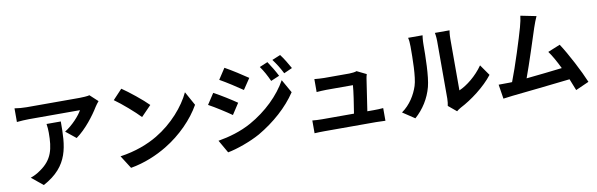

<svg xmlns="http://www.w3.org/2000/svg" viewBox="-54 -1342 5979 1924"><g transform="rotate(-10 2935.0 -380.0)"><path d="M402 -542C407 -510 409 -483 409 -452C409 -288 385 -182 258 -94C221 -67 185 -50 153 -39L269 56C542 -90 547 -294 547 -542ZM875 -751C857 -745 802 -742 774 -742H235C193 -742 151 -746 113 -752V-613C160 -617 193 -620 235 -620H756C730 -571 652 -483 572 -434L675 -351C774 -421 869 -547 916 -625C925 -640 944 -664 955 -677Z M1201 -760 1107 -660C1180 -609 1305 -500 1357 -444L1459 -549C1401 -609 1271 -713 1201 -760ZM1076 -94 1160 38C1301 14 1430 -42 1531 -103C1692 -200 1825 -338 1901 -473L1823 -614C1760 -479 1629 -326 1459 -225C1362 -167 1232 -116 1076 -94Z M2689 -768 2606 -733C2642 -682 2665 -639 2694 -576L2781 -613C2758 -659 2718 -726 2689 -768ZM2827 -816 2742 -781C2779 -731 2804 -692 2836 -629L2921 -667C2897 -711 2858 -776 2827 -816ZM2255 -787 2183 -677C2249 -640 2353 -573 2409 -534L2483 -644C2431 -680 2321 -751 2255 -787ZM2070 -77 2145 54C2233 38 2377 -12 2479 -69C2642 -164 2784 -290 2876 -429L2799 -565C2720 -422 2580 -285 2410 -190C2302 -130 2182 -96 2070 -77ZM2101 -559 2029 -449C2096 -413 2200 -346 2257 -306L2330 -418C2279 -454 2169 -523 2101 -559Z M3590 -109C3605 -204 3631 -376 3639 -435C3641 -445 3644 -464 3649 -477L3553 -524C3540 -517 3499 -513 3478 -513H3222C3195 -513 3149 -516 3123 -519V-387C3152 -389 3191 -392 3223 -392H3493C3490 -336 3468 -194 3454 -109H3130C3095 -109 3058 -111 3031 -114V16C3069 14 3094 13 3130 13H3657C3683 13 3732 15 3752 16V-113C3726 -110 3680 -109 3654 -109Z M4052 44C4138 -32 4200 -130 4230 -243C4257 -344 4260 -555 4260 -673C4260 -714 4266 -759 4267 -763H4120C4126 -739 4129 -712 4129 -672C4129 -551 4128 -362 4100 -276C4072 -191 4018 -99 3930 -37ZM4476 47C4489 37 4499 28 4520 17C4632 -40 4776 -148 4859 -256L4782 -366C4715 -269 4616 -190 4535 -155V-678C4535 -723 4541 -762 4542 -765H4393C4394 -762 4401 -724 4401 -679V-96C4401 -69 4397 -41 4393 -22Z M5823 -15C5777 -127 5675 -323 5604 -431L5479 -380C5512 -336 5549 -269 5584 -197C5483 -185 5341 -169 5219 -157C5269 -291 5350 -545 5382 -643C5397 -687 5411 -724 5425 -754L5266 -786C5262 -753 5256 -722 5242 -671C5213 -567 5127 -293 5069 -145L5042 -144C5009 -143 4966 -143 4932 -143L4955 3C4987 -1 5024 -6 5049 -9C5175 -22 5478 -54 5641 -73C5659 -30 5675 11 5688 45Z"/></g></svg>

Font: Genne Gothic Bold
Style: Regular
Weight: 700
Designer: Ryoko NISHIZUKA (kana & ideographs); Paul D. Hunt (Latin, Greek & Cyrillic); Wenlong ZHANG (bopomofo); Sandoll Communica
Foundry: Adobe Systems Incorporated
Version: Version 1.004;PS 1.004;hotconv 16.6.51;makeotf.lib2.5.65220